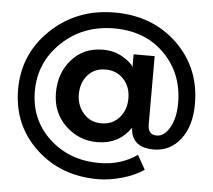

<svg xmlns="http://www.w3.org/2000/svg" viewBox="-57 -764 1088 980"><g transform="rotate(5 487.0 -274.5)"><path d="M599.1 -272Q599.1 -331.1 563 -369.6Q527.3 -408.2 470.7 -408.2Q414.1 -408.2 379.9 -369.6Q345.7 -331.1 345.2 -272.9Q344.7 -214.8 379.9 -173.8Q415 -132.8 472.2 -132.8Q529.3 -132.8 564.5 -172.9Q599.6 -212.9 599.1 -272ZM480 152.8Q289.1 153.3 161.6 33.2Q34.2 -86.9 34.2 -269Q34.2 -451.2 166.5 -576.7Q298.8 -702.1 492.2 -702.1Q685.5 -702.1 813 -580.1Q939.9 -458 939.9 -272Q939.9 -160.2 887.2 -91.3Q834 -22.9 749 -22.9Q648.9 -22.9 632.8 -104L630.9 -124Q569.8 -35.2 459 -35.2Q364.7 -35.2 296.4 -101.1Q228 -167 228 -268.6Q228 -370.1 289.1 -439Q350.1 -507.8 448.2 -507.8Q506.8 -507.8 550.8 -481.4Q594.7 -455.1 606 -433.1V-498H713.9V-148.9Q713.9 -94.7 759.8 -95.2Q797.9 -95.2 826.2 -144.5Q854 -193.8 854 -269Q854 -420.9 754.9 -521Q655.8 -621.1 496.6 -621.1Q336.9 -621.1 228.5 -518.1Q120.1 -415 120.1 -268.1Q120.1 -121.1 223.1 -25.4Q326.2 70.3 480 69.8Q589.8 69.8 672.9 11.2L713.9 84Q670.9 114.7 604.5 133.8Q538.1 152.8 480 152.8Z"/></g></svg>

Font: TruenoRg
Style: Book
Weight: 400
Designer: Julieta Ulanovsky
Foundry: Julieta Ulanovsky
Version: Version 3.001b